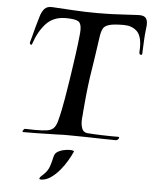

<svg xmlns="http://www.w3.org/2000/svg" viewBox="-58 -687 765 966"><g transform="rotate(5 324.0 -204.5)"><path d="M75 0Q72 0 72 -3Q72 -7 76.5 -12.5Q81 -18 85 -17Q100 -17 113 -16.5Q126 -16 136 -16Q174 -16 195.5 -19.5Q217 -23 228 -35Q239 -47 245.5 -70.5Q252 -94 260 -133Q265 -156 270 -187Q275 -218 280.5 -251Q286 -284 290 -312Q298 -365 305 -416.5Q312 -468 316 -508Q317 -517 317.5 -524.5Q318 -532 318 -539Q318 -571 301.5 -580.5Q285 -590 239 -590Q178 -590 141 -551Q104 -512 81 -444Q80 -441 78 -441Q75 -441 72 -444.5Q69 -448 70 -452Q74 -464 79 -485Q84 -506 91 -531Q100 -561 107 -586Q114 -611 127.5 -626Q141 -641 168 -639Q208 -637 269.5 -633Q331 -629 395 -629Q433 -629 462.5 -630Q492 -631 523.5 -633Q555 -635 597 -637Q625 -639 636.5 -629Q648 -619 648 -595Q648 -590 647.5 -584.5Q647 -579 646 -572Q642 -536 641 -511Q640 -486 638 -445Q638 -439 632 -439Q623 -439 623 -452Q623 -457 623.5 -463.5Q624 -470 624 -475Q624 -535 598.5 -558Q573 -581 533 -581Q484 -581 460.5 -574.5Q437 -568 429 -553.5Q421 -539 417 -512Q417 -512 412.5 -480.5Q408 -449 401 -401Q394 -353 386 -304Q379 -253 374.5 -208.5Q370 -164 368 -137Q366 -110 366 -110Q365 -103 364.5 -95Q364 -87 364 -79Q364 -60 370.5 -43Q377 -26 396 -23Q404 -22 424.5 -21Q445 -20 470.5 -19Q496 -18 518.5 -18Q541 -18 553 -18H554Q559 -18 559 -14Q559 -10 554 -5Q549 0 544 0Q517 0 475 -1Q433 -2 387.5 -3Q342 -4 303 -4Q289 -4 276.5 -4Q264 -4 254 -3Q239 -3 209.5 -2Q180 -1 144.5 -0.5Q109 0 76 0ZM316 69Q327 69 333.5 71Q340 73 338 76Q329 97 314 122.5Q299 148 279.5 171.5Q260 195 237 211.5Q214 228 190 230H185Q177 230 177 226Q177 219 193 206Q217 184 225 160Q233 136 237 116Q241 96 250 89Q264 78 283 73.5Q302 69 316 69Z"/></g></svg>

Font: Tapestry
Style: Regular
Weight: 400
Designer: Robert E. Leuschke
Foundry: Robert E. Leuschke
Version: Version 1.010; ttfautohint (v1.8.4.7-5d5b)